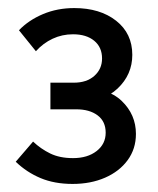

<svg xmlns="http://www.w3.org/2000/svg" viewBox="-20 -726 391 476"><path d="M160 -270Q115 -270 80.5 -284.5Q46 -299 19 -325L62 -375Q81 -357 104.5 -345.5Q128 -334 161 -334Q197 -334 219.5 -351.5Q242 -369 242 -397Q242 -425 222 -440Q202 -455 169 -455H105V-521H163Q195 -521 214 -538Q233 -555 233 -581Q233 -609 213.5 -625Q194 -641 161 -641Q134 -641 110.5 -630Q87 -619 69 -599L27 -651Q51 -676 86.5 -691Q122 -706 164 -706Q228 -706 268 -674.5Q308 -643 308 -590Q308 -541 271.5 -506.5Q235 -472 170 -472V-510Q246 -510 281.5 -476Q317 -442 317 -394Q317 -357 296.5 -329Q276 -301 240.5 -285.5Q205 -270 160 -270Z"/></svg>

Font: SUSE Medium
Style: Regular
Weight: 500
Designer: Rene Bieder
Foundry: SUSE
Version: Version 1.000